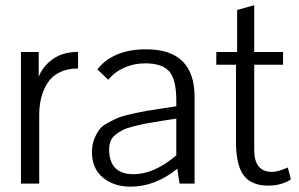

<svg xmlns="http://www.w3.org/2000/svg" viewBox="-20 -697 1137 729"><path d="M127 -499.5V-405.8Q140.6 -439.5 166.5 -461.7Q192.4 -483.9 219.5 -491.9Q246.6 -500 276.4 -500V-437Q235.8 -437 206.3 -422.4Q176.8 -407.7 160.4 -381.8Q144 -356 136.5 -325.7Q128.9 -295.4 128.9 -259.8V0H59.6V-499.5Z M649.4 -106.9Q564.9 -35.6 487.3 -35.6Q394.5 -35.6 394.5 -129.4Q394.5 -147.5 399.9 -161.1Q405.3 -174.8 418.2 -185.3Q431.2 -195.8 446.3 -203.4Q461.4 -210.9 487.8 -217.5Q514.2 -224.1 538.6 -228.8Q563 -233.4 601.6 -239.3L649.4 -246.6ZM661.6 0H718.8V-328.6Q718.8 -509.8 535.2 -509.8Q409.7 -509.8 349.6 -433.6Q391.1 -394.5 391.1 -394Q415.5 -424.3 452.4 -440.4Q489.3 -456.5 531.2 -456.5Q595.7 -456.5 622.6 -426Q649.4 -395.5 649.4 -314V-293.5L601.1 -286.1Q558.6 -279.8 537.6 -276.1Q516.6 -272.5 481.9 -264.9Q447.3 -257.3 429.9 -250.2Q412.6 -243.2 389.6 -230.7Q366.7 -218.3 356 -203.4Q345.2 -188.5 337.2 -167.2Q329.1 -146 329.1 -119.6Q329.1 -57.1 370.8 -22.7Q412.6 11.7 475.1 11.7Q569.8 11.7 653.3 -56.6Z M1072.8 -61 1084.5 -15.6Q1047.9 7.8 998.5 7.8Q934.1 7.8 905 -31.5Q876 -70.8 876 -158.7V-451.2H801.3V-499.5H880.4V-659.2L945.3 -677.2V-499.5H1054.7V-451.2H945.3V-127.4Q945.3 -44.4 1012.7 -44.4Q1035.2 -44.4 1072.8 -61Z"/></svg>

Font: Pontano Sans
Style: Regular
Weight: 400
Foundry: vernon adams
Version: 1.0